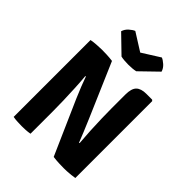

<svg xmlns="http://www.w3.org/2000/svg" viewBox="-253 -1058 1202 1202"><g transform="rotate(45 348.0 -457.0)"><path d="M76 -680.5Q95 -684.5 125 -686.5Q155 -688.5 170.5 -688.5Q186 -688.5 211.8 -687.5Q237.5 -686.5 263.5 -683L223 -501.5L212.5 -497.5Q216.5 -455 219.2 -401.2Q222 -347.5 223.5 -294Q225 -240.5 225 -199V0Q205.5 3.5 186.5 4.5Q167.5 5.5 152.5 5.5Q138 5.5 116.5 4.5Q95 3.5 76 0ZM272.5 -358Q256 -396.5 241.2 -433.5Q226.5 -470.5 216.5 -499.5L142.5 -585L263.5 -683L417.5 -326Q436.5 -282 452.8 -242Q469 -202 480 -174L561 -86.5L430.5 0ZM619.5 -683V-2.5Q607 0 588.2 2Q569.5 4 551.8 4.8Q534 5.5 523.5 5.5Q508 5.5 482.5 4.5Q457 3.5 430.5 0L472.5 -172.5L484 -176Q480 -222.5 477 -278Q474 -333.5 472.8 -385Q471.5 -436.5 471.5 -471V-593Q471.5 -646.5 493.2 -668Q515 -689.5 561 -689.5H612.5ZM469 -919Q484 -913.5 503.8 -896Q523.5 -878.5 530.5 -855L416.5 -744.5Q403.5 -741.5 386.2 -740Q369 -738.5 351.5 -738.5Q334 -738.5 316.8 -740Q299.5 -741.5 286.5 -744.5L172.5 -855Q179.5 -878.5 199.2 -896Q219 -913.5 234 -919L351.5 -845Z"/></g></svg>

Font: Signika Light
Style: Bold
Weight: 700
Version: Version 2.003;gftools[0.9.32]